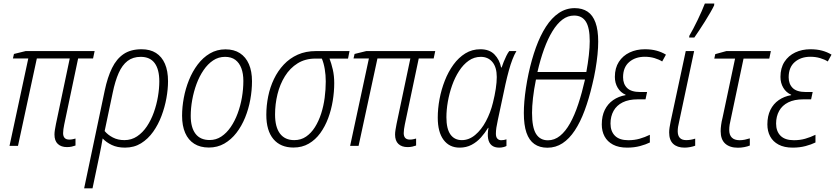

<svg xmlns="http://www.w3.org/2000/svg" viewBox="-20 -816 4671 1074"><path d="M354.5 6.8Q322.3 6.8 303.5 -10.7Q284.7 -28.3 284.7 -63.5Q284.7 -75.2 287.1 -90.1Q289.6 -105 293 -122.6L370.1 -488.8H186L80.6 0H33.2L138.2 -488.8H52.2L58.1 -514.2L123.5 -530.3H509.3L500.5 -488.8H417L339.4 -120.1Q336.4 -105.5 334.7 -93.5Q333 -81.5 333 -71.3Q333 -53.7 341.6 -44.4Q350.1 -35.2 367.7 -35.2Q378.4 -35.2 387.7 -37.4Q397 -39.6 402.3 -41V-2Q393.1 1.5 380.9 4.2Q368.7 6.8 354.5 6.8Z M450.7 237.3 565.9 -310.1Q581.5 -384.3 606.7 -435.5Q631.8 -486.8 671.6 -513.7Q711.4 -540.5 772 -540.5Q819.8 -540.5 852.5 -519.8Q885.3 -499 902.6 -459.2Q919.9 -419.4 919.9 -361.3Q919.9 -317.4 910.9 -267.1Q901.9 -216.8 883.5 -168Q865.2 -119.1 836.7 -78.9Q808.1 -38.6 769 -14.4Q730 9.8 679.2 9.8Q636.2 9.8 605.2 -5.1Q574.2 -20 554.2 -41.5Q550.3 -17.6 545.9 4.6Q541.5 26.9 536.6 51.3L497.6 237.3ZM675.8 -32.2Q715.3 -32.2 746.8 -53.2Q778.3 -74.2 801.8 -109.4Q825.2 -144.5 840.6 -187.7Q856 -231 863.5 -275.9Q871.1 -320.8 871.1 -360.8Q871.1 -427.7 845.2 -462.9Q819.3 -498 767.1 -498Q723.6 -498 693.6 -475.1Q663.6 -452.1 643.8 -407.5Q624 -362.8 610.4 -296.9L565.4 -83Q583 -61.5 611.3 -46.9Q639.6 -32.2 675.8 -32.2Z M1148.4 9.3Q1100.1 9.3 1066.7 -11.7Q1033.2 -32.7 1015.9 -72.5Q998.5 -112.3 998.5 -168.5Q998.5 -216.8 1008.1 -268.3Q1017.6 -319.8 1037.1 -368.2Q1056.6 -416.5 1085.9 -455.3Q1115.2 -494.1 1154.3 -517.1Q1193.4 -540 1241.2 -540Q1289.1 -540 1322 -518.6Q1355 -497.1 1372.3 -457.3Q1389.6 -417.5 1389.6 -361.3Q1389.6 -311 1380.1 -258.8Q1370.6 -206.5 1351.1 -158.4Q1331.5 -110.4 1302.5 -72.8Q1273.4 -35.2 1234.9 -12.9Q1196.3 9.3 1148.4 9.3ZM1152.8 -32.7Q1188.5 -32.7 1218 -52.2Q1247.6 -71.8 1270.5 -105.2Q1293.5 -138.7 1309.3 -181.4Q1325.2 -224.1 1333.3 -271Q1341.3 -317.9 1341.3 -363.8Q1341.3 -403.8 1330.1 -434.1Q1318.8 -464.4 1296.4 -481.2Q1273.9 -498 1238.8 -498Q1202.1 -498 1172.1 -478Q1142.1 -458 1118.7 -423.6Q1095.2 -389.2 1079.3 -346.2Q1063.5 -303.2 1055.2 -257.1Q1046.9 -210.9 1046.9 -167.5Q1046.9 -103 1073.5 -67.9Q1100.1 -32.7 1152.8 -32.7Z M1621.6 9.3Q1549.3 9.3 1509.5 -37.8Q1469.7 -85 1469.7 -173.8Q1469.7 -225.6 1480.2 -277.1Q1490.7 -328.6 1512.5 -374Q1534.2 -419.4 1567.4 -454.8Q1600.6 -490.2 1645.5 -510.3Q1690.4 -530.3 1747.1 -530.3H1935.1L1926.8 -488.3H1823.2Q1833.5 -461.9 1841.6 -427Q1849.6 -392.1 1849.6 -351.1Q1849.6 -302.7 1841.3 -252Q1833 -201.2 1815.7 -154.8Q1798.3 -108.4 1771.5 -71.3Q1744.6 -34.2 1707.3 -12.5Q1669.9 9.3 1621.6 9.3ZM1626 -32.2Q1663.6 -32.2 1692.1 -51.8Q1720.7 -71.3 1741.7 -104.7Q1762.7 -138.2 1776.4 -180.4Q1790 -222.7 1796.1 -269Q1802.2 -315.4 1802.2 -360.4Q1802.2 -396.5 1796.6 -429.7Q1791 -462.9 1780.3 -488.3H1744.6Q1687.5 -488.3 1644.8 -461.7Q1602.1 -435.1 1574 -389.9Q1545.9 -344.7 1532.2 -289.1Q1518.6 -233.4 1518.6 -175.3Q1518.6 -105.5 1546.1 -68.8Q1573.7 -32.2 1626 -32.2Z M2259.8 6.8Q2227.5 6.8 2208.7 -10.7Q2189.9 -28.3 2189.9 -63.5Q2189.9 -75.2 2192.4 -90.1Q2194.8 -105 2198.2 -122.6L2275.4 -488.8H2091.3L1985.8 0H1938.5L2043.5 -488.8H1957.5L1963.4 -514.2L2028.8 -530.3H2414.6L2405.8 -488.8H2322.3L2244.6 -120.1Q2241.7 -105.5 2240 -93.5Q2238.3 -81.5 2238.3 -71.3Q2238.3 -53.7 2246.8 -44.4Q2255.4 -35.2 2272.9 -35.2Q2283.7 -35.2 2293 -37.4Q2302.2 -39.6 2307.6 -41V-2Q2298.3 1.5 2286.1 4.2Q2273.9 6.8 2259.8 6.8Z M2550.8 9.8Q2493.7 9.8 2461.2 -33.7Q2428.7 -77.1 2428.7 -158.2Q2428.7 -208.5 2438.7 -262Q2448.7 -315.4 2468.3 -365.2Q2487.8 -415 2516.6 -454.6Q2545.4 -494.1 2583 -517.3Q2620.6 -540.5 2667 -540.5Q2717.8 -540.5 2746.1 -511.2Q2774.4 -481.9 2783.2 -438.5H2786.1Q2790.5 -452.6 2797.4 -469.7Q2804.2 -486.8 2812.3 -503.2Q2820.3 -519.5 2828.6 -530.3H2868.7Q2856.9 -510.7 2846.4 -483.4Q2835.9 -456.1 2826.4 -421.6Q2816.9 -387.2 2807.6 -345.7L2764.6 -144Q2759.3 -120.6 2756.6 -102.1Q2753.9 -83.5 2753.9 -68.4Q2753.9 -49.3 2762.2 -40.5Q2770.5 -31.7 2783.7 -31.7Q2791.5 -31.7 2798.8 -33Q2806.2 -34.2 2813 -36.6V0.5Q2806.6 4.4 2795.2 7.1Q2783.7 9.8 2772.9 9.8Q2745.6 9.8 2730.2 -3.2Q2714.8 -16.1 2710.4 -40.8Q2706.1 -65.4 2712.4 -100.6H2710Q2692.9 -72.3 2670.2 -46.9Q2647.5 -21.5 2617.9 -5.9Q2588.4 9.8 2550.8 9.8ZM2563.5 -32.2Q2603.5 -32.2 2638.2 -61.3Q2672.9 -90.3 2698.2 -137.9Q2723.6 -185.5 2737.3 -241.2Q2747.6 -282.2 2753.2 -319.3Q2758.8 -356.4 2758.8 -385.3Q2758.8 -439.5 2734.6 -468.8Q2710.4 -498 2669.4 -498Q2632.3 -498 2601.8 -476.6Q2571.3 -455.1 2547.9 -418.7Q2524.4 -382.3 2508.8 -337.9Q2493.2 -293.5 2485.1 -247.3Q2477.1 -201.2 2477.1 -160.2Q2477.1 -95.7 2499.5 -64Q2522 -32.2 2563.5 -32.2Z M3042 10.3Q2998.5 10.3 2969 -10.5Q2939.5 -31.2 2924.8 -74Q2910.2 -116.7 2910.2 -184.1Q2910.2 -213.9 2913.1 -249Q2916 -284.2 2921.9 -323.2Q2927.7 -362.3 2936.5 -403.8Q2953.6 -483.4 2977.8 -550.3Q3002 -617.2 3033.9 -666.7Q3065.9 -716.3 3106.2 -743.4Q3146.5 -770.5 3194.8 -770.5Q3237.3 -770.5 3266.6 -751Q3295.9 -731.4 3311 -689.9Q3326.2 -648.4 3326.2 -583Q3326.2 -550.3 3322.3 -510.7Q3318.4 -471.2 3311 -428.2Q3303.7 -385.3 3293 -342.3Q3274.4 -262.7 3250.2 -197.8Q3226.1 -132.8 3195.3 -86.2Q3164.6 -39.6 3126.5 -14.6Q3088.4 10.3 3042 10.3ZM3044.9 -31.2Q3081.5 -31.2 3112.3 -55.9Q3143.1 -80.6 3168.7 -126.2Q3194.3 -171.9 3214.8 -234.1Q3235.4 -296.4 3252.4 -371.1H2978Q2966.8 -315.9 2961.4 -268.1Q2956.1 -220.2 2956.1 -184.6Q2956.1 -103 2978.5 -67.1Q3001 -31.2 3044.9 -31.2ZM2986.3 -413.1H3259.8Q3269 -462.9 3273.9 -507.3Q3278.8 -551.8 3278.8 -585.9Q3278.8 -660.6 3257.3 -694.8Q3235.8 -729 3191.4 -729Q3155.8 -729 3125.7 -706.1Q3095.7 -683.1 3070.1 -641.1Q3044.4 -599.1 3023.4 -541.3Q3002.4 -483.4 2986.3 -413.1Z M3487.8 9.8Q3440.4 9.8 3408.9 -7.1Q3377.4 -23.9 3361.8 -53Q3346.2 -82 3346.2 -120.1Q3346.2 -167 3363 -201.2Q3379.9 -235.4 3409.9 -256.1Q3439.9 -276.9 3479 -283.7L3479.5 -286.1Q3451.2 -298.3 3435.3 -325Q3419.4 -351.6 3419.4 -385.7Q3419.4 -435.5 3441.7 -470Q3463.9 -504.4 3502 -522.5Q3540 -540.5 3586.9 -540.5Q3623.5 -540.5 3652.3 -532.7Q3681.2 -524.9 3705.1 -510.3L3684.1 -472.2Q3666.5 -483.4 3641.1 -491Q3615.7 -498.5 3586.9 -498.5Q3533.7 -498.5 3499.5 -469Q3465.3 -439.5 3465.3 -383.8Q3465.3 -346.2 3488 -323.7Q3510.7 -301.3 3561.5 -301.3H3599.6L3590.8 -260.3H3546.9Q3497.1 -260.3 3463.1 -243.4Q3429.2 -226.6 3412.1 -195.8Q3395 -165 3395 -125Q3395 -81.5 3419.9 -56.6Q3444.8 -31.7 3494.6 -31.7Q3528.8 -31.7 3557.9 -40Q3586.9 -48.3 3615.2 -62V-19Q3592.8 -7.8 3560.1 1Q3527.3 9.8 3487.8 9.8Z M3809.1 9.8Q3768.6 9.8 3745.8 -11.2Q3723.1 -32.2 3723.1 -75.2Q3723.1 -87.4 3725.3 -102.5Q3727.5 -117.7 3731.4 -136.2L3815.9 -530.3H3862.8L3778.8 -134.8Q3774.9 -119.6 3772.9 -106.4Q3771 -93.3 3771 -82Q3771 -57.6 3782.7 -44.9Q3794.4 -32.2 3818.4 -32.2Q3831.5 -32.2 3844.2 -34.4Q3856.9 -36.6 3868.7 -40.5V-1Q3857.9 3.4 3841.3 6.6Q3824.7 9.8 3809.1 9.8ZM3835 -606 3835.9 -615.7Q3846.2 -633.3 3858.2 -656Q3870.1 -678.7 3882.3 -703.9Q3894.5 -729 3905 -753.2Q3915.5 -777.3 3922.9 -796.4H3975.6L3974.6 -785.6Q3967.3 -770 3953.6 -746.3Q3939.9 -722.7 3923.3 -696Q3906.7 -669.4 3890.9 -645.8Q3875 -622.1 3863.8 -606Z M4107.9 10.3Q4062 10.3 4036.6 -12.7Q4011.2 -35.6 4011.2 -82.5Q4011.2 -97.2 4013.7 -116.5Q4016.1 -135.7 4022 -158.7L4091.8 -488.3H3975.6L3981 -513.2L4043 -530.3H4292L4283.2 -488.3H4139.2L4068.8 -154.3Q4064 -134.8 4061.5 -119.1Q4059.1 -103.5 4059.1 -89.4Q4059.1 -61 4073.7 -46.4Q4088.4 -31.7 4117.2 -31.7Q4131.8 -31.7 4146.2 -34.7Q4160.6 -37.6 4174.3 -42V-2Q4161.6 3.4 4143.8 6.8Q4126 10.3 4107.9 10.3Z M4414.1 9.8Q4366.7 9.8 4335.2 -7.1Q4303.7 -23.9 4288.1 -53Q4272.5 -82 4272.5 -120.1Q4272.5 -167 4289.3 -201.2Q4306.2 -235.4 4336.2 -256.1Q4366.2 -276.9 4405.3 -283.7L4405.8 -286.1Q4377.4 -298.3 4361.6 -325Q4345.7 -351.6 4345.7 -385.7Q4345.7 -435.5 4367.9 -470Q4390.1 -504.4 4428.2 -522.5Q4466.3 -540.5 4513.2 -540.5Q4549.8 -540.5 4578.6 -532.7Q4607.4 -524.9 4631.3 -510.3L4610.4 -472.2Q4592.8 -483.4 4567.4 -491Q4542 -498.5 4513.2 -498.5Q4460 -498.5 4425.8 -469Q4391.6 -439.5 4391.6 -383.8Q4391.6 -346.2 4414.3 -323.7Q4437 -301.3 4487.8 -301.3H4525.9L4517.1 -260.3H4473.1Q4423.3 -260.3 4389.4 -243.4Q4355.5 -226.6 4338.4 -195.8Q4321.3 -165 4321.3 -125Q4321.3 -81.5 4346.2 -56.6Q4371.1 -31.7 4420.9 -31.7Q4455.1 -31.7 4484.1 -40Q4513.2 -48.3 4541.5 -62V-19Q4519 -7.8 4486.3 1Q4453.6 9.8 4414.1 9.8Z"/></svg>

Font: Open Sans SemiCondensed Light
Style: Italic
Weight: 300
Width: 4
Italic angle: -12°
Designer: Monotype Design Team
Foundry: Monotype Imaging Inc.
Version: Version 3.000